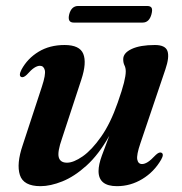

<svg xmlns="http://www.w3.org/2000/svg" viewBox="-20 -612 608 642"><path d="M519.5 -101.5Q529.5 -97 519 -78.5Q495.5 -37.5 456 -13.5Q416.5 10.5 371 10.5Q309.5 10.5 309.5 -40Q309.5 -61.5 320.8 -92.2Q332 -123 345.5 -158Q310 -95 269.2 -58.2Q228.5 -21.5 188.5 -5.5Q148.5 10.5 115.5 10.5Q58.5 10.5 46.5 -26.8Q34.5 -64 56 -127L120 -322Q133.5 -363 129.8 -377.5Q126 -392 113.5 -392Q105 -392 94.8 -385.5Q84.5 -379 69.5 -362Q58.5 -351.5 51 -354.5Q41.5 -359 52 -379.5Q72 -416.5 109 -439Q146 -461.5 196 -461.5Q246.5 -461.5 258.5 -431.8Q270.5 -402 252 -346L187.5 -149.5Q171.5 -104 176.5 -86Q181.5 -68 204 -68Q226 -68 256.5 -89.2Q287 -110.5 318.2 -155Q349.5 -199.5 373.5 -268.5Q388.5 -311 394.5 -335.2Q400.5 -359.5 400.5 -373Q400.5 -385 396.2 -393.5Q392 -402 392 -414Q392 -435 420.2 -448.2Q448.5 -461.5 498 -461.5Q533 -461.5 540 -441.2Q547 -421 533 -380L449.5 -133Q436 -93.5 439 -78.5Q442 -63.5 455 -63.5Q463.5 -63.5 474 -70Q484.5 -76.5 501.5 -94.5Q512.5 -104.5 519.5 -101.5ZM211.5 -564.5Q219 -592 241.5 -592H472Q483 -592 486.8 -586Q490.5 -580 486.5 -564.5Q479 -536.5 457 -536.5H226.5Q204.5 -536.5 211.5 -564.5Z"/></svg>

Font: Fraunces 72pt SemiBold
Style: Italic
Weight: 600
Italic angle: -16°
Version: Version 1.000;[b76b70a41]